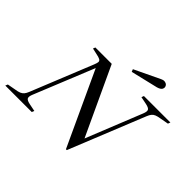

<svg xmlns="http://www.w3.org/2000/svg" viewBox="-231 -1134 1426 1426"><g transform="rotate(45 481.5 -421.5)"><path d="M604 16 334 -567 142 -94Q130 -65 136.5 -51.5Q143 -38 177 -31L237 -19L229 0H-49L-41 -19L24 -31Q51 -35 66.5 -41.5Q82 -48 92 -60Q102 -72 110 -92L307 -579Q316 -601 316.5 -613Q317 -625 305 -632Q293 -639 262 -645L217 -655L224 -673H396L645 -138L822 -579Q834 -609 827 -622Q820 -635 786 -642L727 -654L734 -673H1012L1005 -654L939 -642Q913 -638 897 -631.5Q881 -625 871.5 -613Q862 -601 854 -581L613 16ZM543 -736 535 -756 736 -852Q747 -857 755.5 -858.5Q764 -860 773 -857Q787 -854 794 -842Q801 -830 797 -817Q795 -808 785 -800Q775 -792 757 -787Z"/></g></svg>

Font: Ibarra Real Nova Medium
Style: Italic
Weight: 500
Italic angle: -22°
Designer: Jose Maria Ribagorda & Octavio Pardo
Foundry: Octavio Pardo
Version: Version 2.000